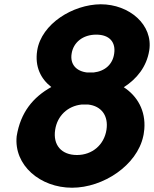

<svg xmlns="http://www.w3.org/2000/svg" viewBox="-20 -869 720 898"><path d="M58 -232C44 -96 168 9 317 9C463 9 621 -96 650 -232C653 -243 653 -254 655 -265C662 -352 622 -420 559 -461C620 -500 666 -557 678 -633C697 -753 585 -849 451 -849C321 -848 174 -758 154 -633C142 -557 171 -500 220 -462C134 -414 76 -343 58 -232ZM238 -262C248 -328 297 -373 361 -380H393C454 -373 488 -328 478 -262C467 -191 411 -144 340 -144C267 -144 227 -191 238 -262ZM315 -618C323 -671 368 -707 430 -707C493 -707 522 -671 514 -618C507 -568 471 -536 418 -530H387C336 -536 307 -569 315 -618Z"/></svg>

Font: Rabbid Highway Sign IV
Style: BdObl
Weight: 400
Foundry: Cannot Into Space Fonts
Version: Version 0.277